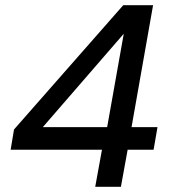

<svg xmlns="http://www.w3.org/2000/svg" viewBox="-20 -720 661 740"><path d="M347 0 373 -143H21L34 -221L455 -700H570L487 -230H587L572 -143H472L446 0ZM145 -230H393L457 -590Z"/></svg>

Font: DM Sans Medium
Style: Italic
Weight: 500
Italic angle: -10°
Designer: Colophon Foundry, Jonny Pinhorn
Foundry: Colophon Foundry
Version: Version 4.004;gftools[0.9.30]